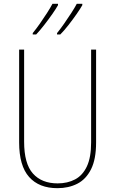

<svg xmlns="http://www.w3.org/2000/svg" viewBox="-20 -973 601 1003"><path d="M482 -229Q482 -141 455.5 -88.5Q429 -36 383.5 -13Q338 10 280 10Q184 10 132 -48.5Q80 -107 80 -229V-714H106V-233Q106 -118 152 -66.5Q198 -15 281 -15Q333 -15 372.5 -36Q412 -57 434 -104Q456 -151 456 -229V-714H482ZM410 -946Q400 -928 380.5 -900Q361 -872 338 -842.5Q315 -813 295 -793H278V-800Q295 -821 315 -849.5Q335 -878 353 -906Q371 -934 381 -953H410ZM283 -946Q273 -928 253.5 -900Q234 -872 211 -842.5Q188 -813 169 -793H151V-800Q169 -822 189 -850.5Q209 -879 226.5 -906.5Q244 -934 254 -953H283Z"/></svg>

Font: Noto Sans Bengali Condensed Thin
Style: Regular
Weight: 100
Width: 3
Designer: Joana Ranito - Universal Thirst; Jelle Bosma - Monotype Design Team
Foundry: Universal Thirst ehf.
Version: Version 3.000; ttfautohint (v1.8.4.7-5d5b)